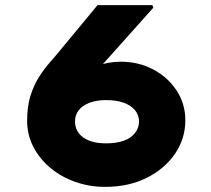

<svg xmlns="http://www.w3.org/2000/svg" viewBox="-20 -730 824 750"><path d="M390 0Q329 0 274 -19.5Q219 -39 177 -74Q135 -109 110.5 -156Q86 -203 86 -258Q86 -315 99 -356Q112 -397 132.5 -429.5Q153 -462 178 -490Q203 -518 227 -548L361 -710H575L579 -700L368 -464Q343 -435 319.5 -407.5Q296 -380 275 -345Q254 -310 235 -260L165 -279Q171 -318 197.5 -355Q224 -392 265 -422.5Q306 -453 354 -471Q402 -489 451 -489Q521 -489 578 -459Q635 -429 669.5 -377Q704 -325 704 -260Q704 -189 664 -130Q624 -71 553.5 -35.5Q483 0 390 0ZM394 -170Q434 -170 462.5 -180Q491 -190 507 -210Q523 -230 523 -255Q523 -281 507 -300Q491 -319 462.5 -329Q434 -339 394 -339Q357 -339 329.5 -328.5Q302 -318 287.5 -299.5Q273 -281 273 -255Q273 -229 288 -209.5Q303 -190 330 -180Q357 -170 394 -170Z"/></svg>

Font: Lexend Tera Black
Style: Regular
Weight: 900
Version: Version 1.007